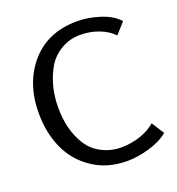

<svg xmlns="http://www.w3.org/2000/svg" viewBox="-135 -848 894 969"><g transform="rotate(-20 312.0 -363.0)"><path d="M46 -366Q46 -528 137 -633Q228 -738 387 -738Q446 -738 509 -717.5Q572 -697 605 -659L553 -601Q524 -632 477 -650Q430 -668 376.5 -668Q323 -668 276 -641.5Q229 -615 202 -570Q148 -478 148 -360Q148 -238 202 -154Q230 -111 277.5 -87Q325 -63 379 -63Q433 -63 482 -79.5Q531 -96 564 -125L607 -58Q568 -25 504.5 -6.5Q441 12 385 12Q279 12 200.5 -40.5Q122 -93 84 -177.5Q46 -262 46 -366Z"/></g></svg>

Font: Rosario
Style: Regular
Weight: 400
Designer: Hector Gatti
Foundry: Omnibus-Type
Version: Version 1.002